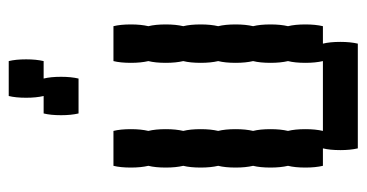

<svg xmlns="http://www.w3.org/2000/svg" viewBox="-220 -620 840 440"><g transform="rotate(-90 200.0 -400.0)"><path d="M160 -640Q156 -657 156 -680Q156 -704 160 -720H200Q196 -737 196 -760Q196 -784 200 -800H280Q284 -784 284 -760Q284 -737 280 -720H240Q244 -704 244 -680Q244 -657 240 -640ZM364 -440Q364 -417 360 -400Q364 -384 364 -360Q364 -337 360 -320Q364 -304 364 -280Q364 -257 360 -240Q364 -224 364 -200Q364 -177 360 -160Q364 -144 364 -120Q364 -97 360 -80H320Q324 -64 324 -40Q324 -17 320 0H80Q76 -17 76 -40Q76 -64 80 -80H40Q36 -97 36 -120Q36 -144 40 -160Q36 -177 36 -200Q36 -224 40 -240Q36 -257 36 -280Q36 -304 40 -320Q36 -337 36 -360Q36 -384 40 -400Q36 -417 36 -440Q36 -464 40 -480Q36 -497 36 -520Q36 -544 40 -560H120Q124 -544 124 -520Q124 -497 120 -480Q124 -464 124 -440Q124 -417 120 -400Q124 -384 124 -360Q124 -337 120 -320Q124 -304 124 -280Q124 -257 120 -240Q124 -224 124 -200Q124 -177 120 -160Q124 -144 124 -120Q124 -97 120 -80H280Q276 -97 276 -120Q276 -144 280 -160Q276 -177 276 -200Q276 -224 280 -240Q276 -257 276 -280Q276 -304 280 -320Q276 -337 276 -360Q276 -384 280 -400Q276 -417 276 -440Q276 -464 280 -480Q276 -497 276 -520Q276 -544 280 -560H360Q364 -544 364 -520Q364 -497 360 -480Q364 -464 364 -440Z"/></g></svg>

Font: VT323
Style: Regular
Weight: 400
Monospace: yes
Designer: Peter Hull
Version: Version 2.000